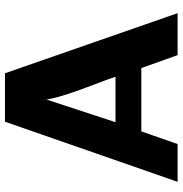

<svg xmlns="http://www.w3.org/2000/svg" viewBox="-1 -734 735 773"><g transform="rotate(-90 366.5 -347.5)"><path d="M21 0 263 -695H458L700 0H531L479 -146H224L173 0ZM261 -250H444Q435 -278 412 -337.5Q389 -397 374 -443.5Q359 -490 352 -527Z"/></g></svg>

Font: Coval
Style: Black
Weight: 1000
Foundry: Context Ltd
Version: Version 001.000